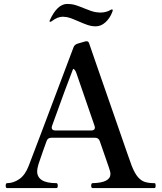

<svg xmlns="http://www.w3.org/2000/svg" viewBox="-20 -957 825 977"><path d="M772 -12Q772 0 766 0H451Q444 0 444 -12Q444 -25 451 -25Q542 -27 542 -72Q542 -83 533 -108L488 -238Q482 -256 464 -256H241Q223 -256 217 -239Q207 -209 199 -189L176 -122Q169 -98 169 -86Q169 -25 267 -25Q274 -25 274 -12Q274 0 267 0H16Q9 0 9 -12Q9 -25 16 -25Q48 -25 78 -45.5Q108 -66 126 -113Q139 -145 354 -716Q359 -730 375 -735L406 -744Q413 -747 420 -747Q426 -747 428 -745Q431 -743 433 -738L473 -622Q510 -517 574 -331.5Q638 -146 650 -114Q665 -76 681 -57Q697 -38 716.5 -31.5Q736 -25 766 -25Q770 -25 771 -21Q772 -17 772 -12ZM243 -309Q243 -293 262 -293H444Q463 -293 463 -309L461 -317L370 -581Q366 -595 359.5 -602Q353 -609 351 -604Q319 -523 245 -317ZM378 -849Q372 -851 356.5 -858Q341 -865 328 -868Q319 -871 309 -871Q306 -872 301 -872Q286 -872 272.5 -866.5Q259 -861 240 -847Q239 -846 236 -846Q232 -846 232 -849L233 -853Q271 -937 322 -937Q344 -937 362.5 -931.5Q381 -926 410 -914Q448 -898 468 -895Q482 -893 489 -893Q522 -893 545 -908L549 -909Q554 -909 554 -905Q554 -903 551 -895Q539 -864 516.5 -843.5Q494 -823 467 -823Q446 -823 425.5 -830Q405 -837 378 -849Z"/></svg>

Font: Shippori Mincho B1 SemiBold
Style: Regular
Weight: 600
Designer: FONTDASU
Foundry: FONTDASU / Google Inc. / but / Adobe
Version: Version 3.110; ttfautohint (v1.8.3)